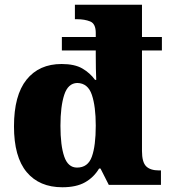

<svg xmlns="http://www.w3.org/2000/svg" viewBox="-20 -780 715 810"><path d="M243 10Q146 10 92.5 -54Q39 -118 39 -247Q39 -378 92 -444Q145 -510 240 -510Q295 -510 327.5 -491Q360 -472 381 -443H386Q385 -463 384.5 -490.5Q384 -518 384 -547V-567H241V-624H384V-641Q384 -680 360.5 -689.5Q337 -699 304 -699H296V-760H579V-624H663V-567H579V-143Q579 -96 596.5 -78.5Q614 -61 651 -61H659V0H439L404 -69H398Q376 -32 339 -11Q302 10 243 10ZM305 -73Q351 -73 367.5 -119Q384 -165 384 -250Q384 -331 367.5 -380Q351 -429 306 -430Q267 -429 251 -380Q235 -331 235 -249Q235 -166 251 -119.5Q267 -73 305 -73Z"/></svg>

Font: Noto Serif Tamil Black
Style: Regular
Weight: 900
Designer: Indian Type Foundry, Tom Grace, and the Monotype Design Team
Foundry: Monotype Imaging Inc.
Version: Version 2.004; ttfautohint (v1.8.4.7-5d5b)